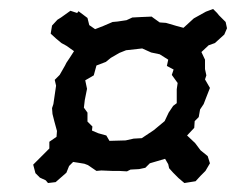

<svg xmlns="http://www.w3.org/2000/svg" viewBox="-20 -551 552 428"><path d="M230 -170 206 -171 195 -170 176 -183 168 -186 156 -188 143 -190 134 -181 128 -166 104 -145 87 -143 82 -149 69 -155 59 -165 54 -184 90 -220V-235L106 -246L107 -259L101 -281L97 -297L96 -310L99 -319L105 -360L102 -373L113 -384L125 -405L128 -411L136 -423L145 -437L128 -449L117 -455L105 -465L93 -476L96 -494L108 -507L116 -512L137 -527L152 -522L155 -526L175 -511L179 -495L192 -486L210 -493L231 -502L242 -503L262 -506L275 -512L294 -513L318 -514L322 -511L336 -501L350 -500L357 -498L374 -493L389 -489L400 -499L412 -510L439 -525L455 -531L464 -522L468 -517L483 -502L486 -488L480 -474L459 -455L445 -450L429 -435L437 -418V-397L440 -383L437 -374L448 -355L439 -332L434 -319L426 -307L423 -290L414 -281L413 -266L397 -249L415 -232L427 -216L443 -203L448 -187L438 -170L427 -159L416 -147L391 -143L378 -154L366 -166L357 -176L355 -185L348 -197L314 -187L304 -177L290 -174L271 -173L263 -169L245 -170ZM217 -249 224 -237 260 -238 278 -242 296 -243 323 -261 347 -281 356 -300 366 -315 374 -321V-352L376 -366L363 -384L367 -396L352 -404L355 -418L336 -430L317 -434L297 -443L261 -439L246 -433L227 -422L216 -413L195 -405L189 -383L170 -372L174 -353L169 -328L167 -311L175 -300V-280L186 -269L185 -260L199 -254Z"/></svg>

Font: Winky Rough Light
Style: Italic
Weight: 300
Italic angle: -8.97852°
Designer: Simon Atzbach
Foundry: typofactur
Version: Version 1.206; ttfautohint (v1.8.4.7-5d5b)